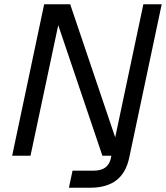

<svg xmlns="http://www.w3.org/2000/svg" viewBox="-20 -730 778 900"><path d="M303 150 320 70H418Q454 70 474 55Q494 40 500 10L502 0H460L253 -612L123 0H37L187 -710H309L520 -86L652 -710H738L586 8Q571 80 525.5 115Q480 150 402 150Z"/></svg>

Font: Geist
Style: Italic
Weight: 400
Italic angle: -12°
Designer: Basement.studio, Andrés Briganti, Mateo Zaragoza
Foundry: Basement.studio, Vercel, Andrés Briganti, Guido Ferreyra, Mateo Zaragoza
Version: Version 1.500